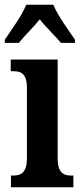

<svg xmlns="http://www.w3.org/2000/svg" viewBox="-33 -786 343 806"><path d="M-13 -619V-606H46C68 -634 109 -673 134 -705C158 -673 200 -634 223 -606H282V-619C256 -657 209 -721 191 -766H77C60 -721 12 -657 -13 -619ZM13 0H275V-49H266C232 -49 209 -63 209 -122V-536H12V-487H25C58 -487 80 -473 80 -418V-121C80 -63 57 -49 22 -49H13Z"/></svg>

Font: Noto Serif Bengali ExtraCondensed
Style: Bold
Weight: 700
Width: 2
Designer: Juan Bruce, Universal Thirst, Indian Type Foundry and the Monotype Design Team.
Foundry: Monotype Imaging Inc.
Version: Version 2.003